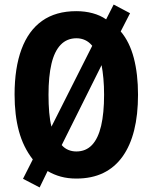

<svg xmlns="http://www.w3.org/2000/svg" viewBox="-20 -774 670 843"><path d="M586 -358Q586 -270 569 -202Q552 -134 518 -86.5Q484 -39 433.5 -14.5Q383 10 315 10Q278 10 247 1.5Q216 -7 189 -23L154 49L81 11L124 -74Q82 -128 63 -198.5Q44 -269 44 -359Q44 -476 74.5 -558Q105 -640 165 -682.5Q225 -725 315 -725Q353 -725 386.5 -716Q420 -707 446 -689L479 -754L551 -716L510 -636Q549 -590 567.5 -519.5Q586 -449 586 -358ZM437 -358Q437 -396 434 -429Q431 -462 426 -488L251 -137Q263 -123 279.5 -116Q296 -109 315 -109Q357 -109 384 -137.5Q411 -166 424 -221.5Q437 -277 437 -358ZM193 -358Q193 -316 196 -280.5Q199 -245 206 -218L385 -573Q371 -590 353.5 -598Q336 -606 316 -606Q274 -606 246.5 -577.5Q219 -549 206 -494Q193 -439 193 -358Z"/></svg>

Font: Noto Sans Display Condensed
Style: Bold
Weight: 700
Width: 3
Designer: Monotype Design Team
Foundry: Monotype Imaging Inc.
Version: Version 2.003